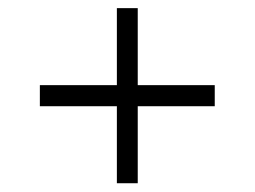

<svg xmlns="http://www.w3.org/2000/svg" viewBox="-20 -486 610 460"><path d="M260 -466.5H310V-282H494.5V-231.5H310V-47H260V-231.5H75.5V-282H260Z"/></svg>

Font: Newsreader Caption Light
Style: Regular
Weight: 300
Designer: Hugues Gentile
Foundry: Production Type
Version: Version 1.001